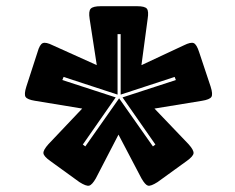

<svg xmlns="http://www.w3.org/2000/svg" viewBox="-20 -740 758 619"><path d="M289 -165Q277 -144 267.5 -141.5Q258 -139 236 -153L142 -221Q121 -236 120 -246Q119 -256 136 -275L245 -390L93 -415Q68 -419 62.5 -427.5Q57 -436 65 -461L101 -572Q108 -597 118 -601Q128 -605 150 -594L292 -530L269 -679Q265 -704 272.5 -712Q280 -720 305 -720H422Q447 -720 453.5 -712Q460 -704 456 -679L436 -530L573 -594Q595 -605 604.5 -601Q614 -597 622 -572L659 -461Q667 -436 661.5 -427.5Q656 -419 631 -415L478 -390L588 -275Q605 -256 604 -246Q603 -236 582 -221L488 -153Q466 -139 457 -141.5Q448 -144 436 -165L362 -306ZM473 -268 481 -274 375 -426 547 -482 543 -492 369 -435V-630H359V-435L185 -492L181 -482L353 -426L247 -274L255 -268L364 -423Z"/></svg>

Font: Bungee Inline
Style: Regular
Weight: 400
Designer: David Jonathan Ross
Foundry: David Jonathan Ross
Version: Version 1.001;PS 1.0;hotconv 1.0.72;makeotf.lib2.5.5900